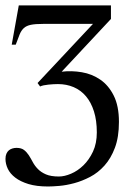

<svg xmlns="http://www.w3.org/2000/svg" viewBox="-23 -467 485 704"><path d="M413.1 -20Q413.1 35.6 398.4 74.7Q383.8 113.8 360.1 140.1Q336.4 166.5 307.4 181.6Q278.3 196.8 249.3 204.6Q220.2 212.4 194.8 214.6Q169.4 216.8 153.3 216.8Q110.8 216.8 81.3 207.8Q51.8 198.7 33 184.3Q14.2 169.9 5.6 151.9Q-2.9 133.8 -2.9 115.7Q-2.9 104.5 0.5 96.7Q3.9 88.9 9.5 84.2Q15.1 79.6 22.5 77.4Q29.8 75.2 37.6 75.2Q55.2 75.2 65.2 83Q75.2 90.8 82.8 102.5Q90.3 114.3 97.4 127.7Q104.5 141.1 116 152.8Q127.4 164.6 145.5 172.4Q163.6 180.2 192.9 180.2Q213.4 180.2 237.5 169.9Q261.7 159.7 282.7 139.4Q303.7 119.1 317.9 88.9Q332 58.6 332 18.6Q332 -25.4 321.5 -58.6Q311 -91.8 292.2 -114Q273.4 -136.2 247.1 -147.5Q220.7 -158.7 189.5 -158.7Q182.1 -158.7 172.9 -158.2Q163.6 -157.7 154.3 -156.7Q145 -155.8 137 -154.1Q128.9 -152.3 124 -149.9L114.7 -162.6L317.9 -379.4H135.7Q106.4 -379.4 90.1 -376Q73.7 -372.6 64.2 -363.8Q54.7 -355 48.8 -340.3Q43 -325.7 34.7 -303.2H20L45.9 -447.3H383.8V-397.5L203.1 -204.1Q239.7 -208.5 277.1 -202.1Q314.5 -195.8 344.7 -175Q375 -154.3 394 -116.5Q413.1 -78.6 413.1 -20Z"/></svg>

Font: Doulos SIL CyrE
Style: Regular
Weight: 400
Designer: Walt Agee, Victor Gaultney, Peter Martin, Debbi Hosken, Becca Hirsbrunner
Foundry: SIL International
Version: Version 5.000